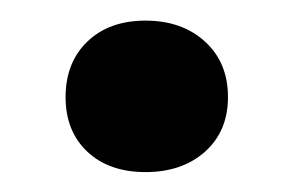

<svg xmlns="http://www.w3.org/2000/svg" viewBox="-20 -163 290 190"><path d="M44.9 -66.9Q44.9 -101.1 66.4 -121.8Q87.9 -142.6 124 -142.6Q160.2 -142.6 182.9 -121.8Q205.6 -101.1 205.6 -66.9Q205.6 -33.2 182.9 -12.9Q160.2 7.3 124 7.3Q87.9 7.3 66.4 -12.9Q44.9 -33.2 44.9 -66.9Z"/></svg>

Font: PT Astra Serif
Style: Bold
Weight: 700
Designer: A.Korolkova, I. Chaeva
Foundry: ParaType Ltd
Version: Version 1.002